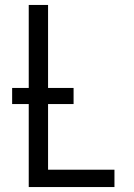

<svg xmlns="http://www.w3.org/2000/svg" viewBox="-20 -755 540 775"><path d="M96 0V-735H174V-70H442V0ZM277 -335H29V-400H277Z"/></svg>

Font: Iosevka MaddieWtf
Style: Regular
Weight: 400
Monospace: yes
Designer: Belleve Invis
Foundry: Belleve Invis
Version: Version 31.3.0; ttfautohint (v1.8.3)